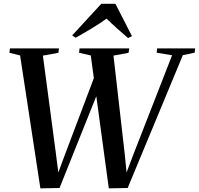

<svg xmlns="http://www.w3.org/2000/svg" viewBox="-20 -1002 1064 1027"><path d="M196 5.5 87.5 -705.5 30.5 -719.5 33 -743H295.5L292.5 -719.5L209.5 -704.5L278 -188.5L297 -40L275.5 -34L322.5 -162L509 -655.5L553 -632L298.5 3.5ZM562 5.5 465.5 -705.5 403 -719.5 405.5 -743H671.5L667.5 -719.5L587 -704.5L647 -180L661 -40L640 -34L688.5 -163L900.5 -706.5L818 -720L820.5 -743H1024L1021 -720L958 -707L663 3.5ZM366 -812.5 521.5 -981.5H597.5L686 -808.5L665 -798.5Q635.5 -823.5 606.5 -849.5Q577.5 -875.5 550 -902.5Q514 -876 472.2 -851Q430.5 -826 385 -800Z"/></svg>

Font: Merriweather 120pt Medium
Style: Italic
Weight: 500
Italic angle: -7.8°
Version: Version 2.101